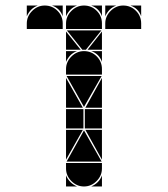

<svg xmlns="http://www.w3.org/2000/svg" viewBox="-20 -677 608 695"><path d="M284 -492Q311 -492 330 -473Q349 -454 349 -427V-407H219V-427Q219 -453 238.5 -472.5Q258 -492 284 -492ZM284 -657Q311 -657 330 -638Q349 -619 349 -592V-572H219V-592Q219 -618 238.5 -637.5Q258 -657 284 -657ZM142 -657Q169 -657 188 -638Q207 -619 207 -592V-572H77V-592Q77 -618 96.5 -637.5Q116 -657 142 -657ZM426 -657Q453 -657 472 -638Q491 -619 491 -592V-572H361V-592Q361 -618 380.5 -637.5Q400 -657 426 -657ZM284 -2Q258 -2 238.5 -21.5Q219 -41 219 -67V-87H349V-67Q349 -41 329.5 -21.5Q310 -2 284 -2ZM221 -92 284 -205 348 -92ZM348 -402 284 -290 221 -402ZM347 -567 291 -497H278L222 -567ZM282 -212H219V-282H282ZM349 -212H287V-282H349ZM219 -287V-395L280 -287ZM219 -207H280L219 -99ZM349 -207V-99L289 -207ZM349 -287H289L349 -395ZM219 -497V-563L272 -497ZM349 -497H297L349 -563ZM219 -42Q231 -14 259 -2H219ZM310 -2Q324 -8 334 -18Q344 -28 349 -42V-2ZM361 -657H401Q387 -652 377 -642Q367 -632 361 -618ZM219 -657H259Q245 -652 235 -642Q225 -632 219 -618ZM77 -657H117Q103 -652 93 -642Q83 -632 77 -618ZM219 -492H259Q245 -487 235 -477Q225 -467 219 -453ZM349 -657V-618Q339 -647 310 -657ZM349 -492V-453Q339 -482 310 -492ZM491 -657V-618Q481 -647 452 -657ZM207 -657V-618Q197 -647 168 -657Z"/></svg>

Font: CAT DyFa
Style: Regular
Weight: 400
Designer: Peter Wiegel
Foundry: Peter Wiegel
Version: Version 1.001; ttfautohint (v1.3)